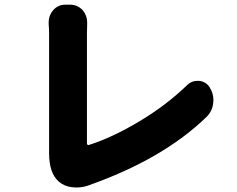

<svg xmlns="http://www.w3.org/2000/svg" viewBox="-20 -790 1040 842"><path d="M364.3 24.4Q340.8 32.2 315.4 32.2Q306.6 32.2 296.9 31.2Q261.7 27.3 237.3 5.9Q195.3 -31.2 195.3 -118.2V-643.6Q195.3 -664.1 193.4 -685.5Q193.4 -689.5 193.4 -692.4Q193.4 -721.7 212.9 -745.1Q234.4 -769.5 266.6 -769.5H287.1Q320.3 -769.5 342.8 -745.1Q362.3 -721.7 362.3 -691.4Q362.3 -688.5 362.3 -685.5Q361.3 -665 361.3 -643.6V-161.1Q361.3 -157.2 364.3 -154.8Q367.2 -152.3 370.1 -154.3Q471.7 -186.5 590.3 -257.3Q709 -328.1 800.8 -417Q819.3 -435.5 845.7 -435.5Q849.6 -435.5 852.5 -435.5Q882.8 -432.6 899.4 -407.2Q916 -380.9 916 -350.6Q916 -345.7 915 -339.8Q912.1 -303.7 886.7 -278.3Q695.3 -91.8 364.3 24.4Z"/></svg>

Font: Gen Jyuu GothicX Heavy
Style: Bold
Weight: 900
Designer: [Source Han Sans]
Ryoko NISHIZUKA  (kana & ideographs); Paul D. Hunt (Latin, Greek & Cyrillic); Wenlong ZHANG  (bopomofo
Version: Version 1.002.20150607